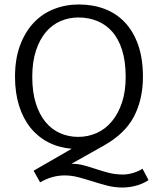

<svg xmlns="http://www.w3.org/2000/svg" viewBox="-20 -658 701 857"><path d="M332 -638Q395 -638 447.5 -618Q500 -598 538 -557.5Q576 -517 597 -456.5Q618 -396 618 -315Q618 -215 578 -138Q538 -61 443 -8L299 73Q329 73 356 80.5Q383 88 410 97Q437 106 466 113.5Q495 121 530 121Q550 121 574 114Q598 107 616 95L643 146Q617 163 586.5 171Q556 179 527 179Q491 179 458.5 170.5Q426 162 394.5 152Q363 142 331.5 133.5Q300 125 268 125Q212 125 159 156L130 104L300 6Q242 1 195.5 -23Q149 -47 116 -88Q83 -129 65 -186.5Q47 -244 47 -315Q47 -394 69 -454Q91 -514 129 -555Q167 -596 219.5 -617Q272 -638 332 -638ZM124 -315Q124 -247 140 -196.5Q156 -146 183.5 -113Q211 -80 248.5 -63.5Q286 -47 329 -47Q373 -47 412 -64.5Q451 -82 479.5 -116.5Q508 -151 524.5 -200.5Q541 -250 541 -315Q541 -384 525 -434.5Q509 -485 480.5 -517Q452 -549 413.5 -564.5Q375 -580 330 -580Q288 -580 250.5 -564Q213 -548 185 -515Q157 -482 140.5 -432Q124 -382 124 -315Z"/></svg>

Font: Ek Mukta Light
Style: Regular
Weight: 300
Designer: Girish Dalvi and Yashodeep Gholap
Foundry: Ek Type
Version: Version 2.538;PS 1.002;hotconv 16.6.51;makeotf.lib2.5.65220;